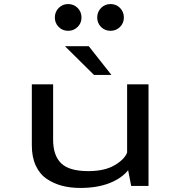

<svg xmlns="http://www.w3.org/2000/svg" viewBox="-20 -917 890 947"><path d="M250.5 -830.5Q250.5 -858.5 269.5 -877.8Q288.5 -897 316 -897Q344 -897 363 -877.8Q382 -858.5 382 -830.5Q382 -803 362.8 -784Q343.5 -765 316 -765Q288.5 -765 269.5 -784Q250.5 -803 250.5 -830.5ZM459.5 -830.5Q459.5 -858.5 478.5 -877.8Q497.5 -897 525 -897Q553 -897 572 -877.8Q591 -858.5 591 -830.5Q591 -803 571.8 -784Q552.5 -765 525 -765Q497.5 -765 478.5 -784Q459.5 -803 459.5 -830.5ZM529.5 -547.5H443.5L300.5 -689H418ZM376.5 10Q327 10 286 -0.8Q245 -11.5 210.5 -34.8Q176 -58 156.5 -100Q137 -142 137 -199.5V-501H242V-228Q242 -150.5 281.5 -111.8Q321 -73 415.5 -73Q495.5 -73 544.8 -101.8Q594 -130.5 607 -164.5V-501H712.5V0H627L612 -77.5Q579 -36.5 518.5 -13.2Q458 10 376.5 10Z"/></svg>

Font: League Mono Wide
Style: Regular
Weight: 400
Width: 8
Designer: Tyler Finck
Foundry: The League of Moveable Type / Tyler Finck
Version: Version 2.210